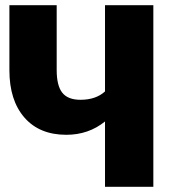

<svg xmlns="http://www.w3.org/2000/svg" viewBox="-20 -715 661 735"><path d="M382 -695H567V0H382V-250Q319 -199 234 -199Q131 -199 73.5 -265Q16 -331 16 -446V-695H197V-447Q197 -387 218.5 -360Q240 -333 288 -333Q347 -333 382 -365Z"/></svg>

Font: FiraGO ExtraBold
Style: Regular
Weight: 800
Designer: bBox Type
Foundry: bBox Type GmbH
Version: Version 1.001;PS 001.001;hotconv 1.0.88;makeotf.lib2.5.64775